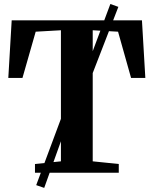

<svg xmlns="http://www.w3.org/2000/svg" viewBox="-20 -842 749 936"><path d="M277 -55.5V-694.5L154 -687.5L89.5 -462H20.5L37 -743H672L688.5 -462H619L555.5 -687.5L432 -694.5V-55.5L559 -42.5V0H150.5V-42.5ZM156.5 60.5 322 -383.5 363 -408 518 -822.5 557 -808.5 397 -395.5 354.5 -369.5 195.5 74Z"/></svg>

Font: Merriweather 72pt
Style: Bold
Weight: 700
Version: Version 2.100